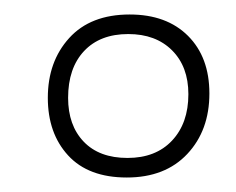

<svg xmlns="http://www.w3.org/2000/svg" viewBox="-20 -801 326 265"><path d="M155 -556Q102 -556 74 -586.5Q46 -617 46 -666Q46 -716 75.5 -748.5Q105 -781 159 -781Q210 -781 239.5 -751.5Q269 -722 269 -672Q269 -621 238.5 -588.5Q208 -556 155 -556ZM156 -583Q195 -583 217.5 -607Q240 -631 240 -671Q240 -709 217.5 -731.5Q195 -754 157 -754Q118 -754 96 -730.5Q74 -707 74 -666Q74 -628 95.5 -605.5Q117 -583 156 -583Z"/></svg>

Font: Literata 72pt Light
Style: Italic
Weight: 300
Italic angle: -2°
Designer: Latin by Veronika Burian and Jose Scaglione. Greek by Irene Vlachou. Cyrillic by Vera Evstafieva
Foundry: TypeTogether
Version: Version 3.002